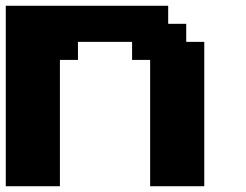

<svg xmlns="http://www.w3.org/2000/svg" viewBox="-20 -645 852 665"><path d="M500 0H687.5V-500H625V-562.5H562.5V-625H0V0H187.5V-437.5H250V-500H437.5V-437.5H500Z"/></svg>

Font: Faithful 32x
Style: Semibold
Weight: 400
Foundry: Faithful Resource Pack
Version: Version 1.0; January 27, 2023